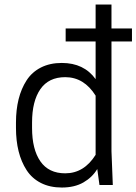

<svg xmlns="http://www.w3.org/2000/svg" viewBox="-20 -820 605 851"><path d="M564.9 -693.8V-636.2H474.1V-149.9L480 0H420.9L411.1 -70.8Q389.2 -34.2 349.9 -11.5Q310.5 11.2 253.9 11.2Q201.2 11.2 161.4 -9Q121.6 -29.3 97.9 -65.9Q74.2 -102.5 62.5 -149.4Q50.8 -196.3 50.8 -252.9V-276.9Q50.8 -333.5 62.5 -380.4Q74.2 -427.2 97.9 -463.9Q121.6 -500.5 161.4 -520.8Q201.2 -541 253.9 -541Q352.1 -541 403.8 -469.2V-636.2H271V-693.8H403.8V-799.8H474.1V-693.8ZM403.8 -396Q352.5 -478 269 -478Q195.8 -478 158.9 -424.8Q122.1 -371.6 122.1 -276.9V-252.9Q122.1 -158.2 158.9 -105Q195.8 -51.8 269 -51.8Q352.5 -51.8 403.8 -133.8Z"/></svg>

Font: Cooper Hewitt
Style: Book
Weight: 705
Designer: Village Type and Design LLC
Foundry: Cooper Hewitt Smithsonian Design Museum
Version: 1.000